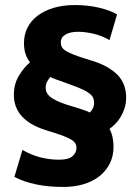

<svg xmlns="http://www.w3.org/2000/svg" viewBox="-20 -670 555 761"><path d="M69 -76Q102 -56 139.5 -46.5Q177 -37 214 -37Q252 -37 267.5 -51Q283 -65 283 -84Q283 -104 263.5 -116Q244 -128 197 -143L162 -154Q35 -194 35 -294Q35 -337 55 -370Q75 -403 99 -423Q75 -453 75 -499Q75 -532 88.5 -559.5Q102 -587 128 -607Q154 -627 191.5 -638.5Q229 -650 277 -650Q326 -650 370.5 -640Q415 -630 444 -613L414 -511Q385 -528 352 -536Q319 -544 289 -544Q258 -544 239.5 -533Q221 -522 221 -502Q221 -492 225 -484Q229 -476 240 -469Q251 -462 269.5 -454.5Q288 -447 317 -438L352 -427Q413 -407 446.5 -372.5Q480 -338 480 -283Q480 -261 474 -242Q468 -223 458.5 -207Q449 -191 437 -179Q425 -167 414 -159Q430 -130 430 -88Q430 -52 415.5 -22.5Q401 7 374.5 28Q348 49 311.5 60Q275 71 231 71Q113 71 37 31ZM353 -261Q353 -273 349.5 -281.5Q346 -290 336.5 -298Q327 -306 310.5 -314Q294 -322 269 -331L217 -350Q208 -353 197 -357Q186 -361 180 -365Q172 -357 166.5 -346Q161 -335 161 -323Q161 -300 180.5 -285Q200 -270 242 -256L294 -240Q305 -236 316 -232.5Q327 -229 336 -224Q353 -241 353 -261Z"/></svg>

Font: Mukta ExtraBold
Style: Regular
Weight: 800
Designer: Girish Dalvi and Yashodeep Gholap
Foundry: Ek Type
Version: Version 2.538;PS 1.002;hotconv 16.6.51;makeotf.lib2.5.65220;